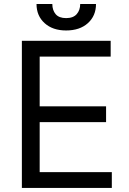

<svg xmlns="http://www.w3.org/2000/svg" viewBox="-20 -929 638 949"><path d="M376.4 -909.1H454.5Q454.5 -850.9 414.4 -814.6Q374.3 -778.4 306.8 -778.4Q240.4 -778.4 200.5 -814.6Q160.5 -850.9 160.5 -909.1H238.6Q238.6 -878.6 255.1 -859Q271.7 -839.5 306.8 -839.5Q342 -839.5 359.2 -859.2Q376.4 -878.9 376.4 -909.1ZM88.1 0V-727.3H527V-649.1H176.1V-403.4H504.3V-325.3H176.1V-78.1H532.7V0Z"/></svg>

Font: TID UI
Style: Regular
Weight: 400
Designer: The TID Project Authors
Foundry: Bakken & Bæck
Version: Version 1.001;hotconv 1.0.109;makeotfexe 2.5.65596